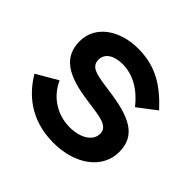

<svg xmlns="http://www.w3.org/2000/svg" viewBox="-138 -645 794 794"><g transform="rotate(45 259.5 -248.0)"><path d="M51 -360C51 -267 119 -227 244 -210L272 -206C325 -198 382 -194 382 -150C382 -106 334 -79 274 -79C202 -79 138 -118 107 -187L14 -133C56 -62 133 14 271 14C400 14 491 -55 491 -152C491 -249 418 -283 283 -301L255 -305C202 -313 160 -319 160 -361C160 -397 193 -419 243 -419C305 -419 360 -387 406 -329L486 -390C414 -468 345 -510 244 -510C137 -510 51 -452 51 -360Z"/></g></svg>

Font: Space Text SemiBold
Style: Regular
Weight: 600
Designer: Florian Karsten (Space Text), Colophon Foundry (Space Mono)
Foundry: Florian Karsten
Version: Version 1.003;PS 001.003;hotconv 1.0.88;makeotf.lib2.5.64775